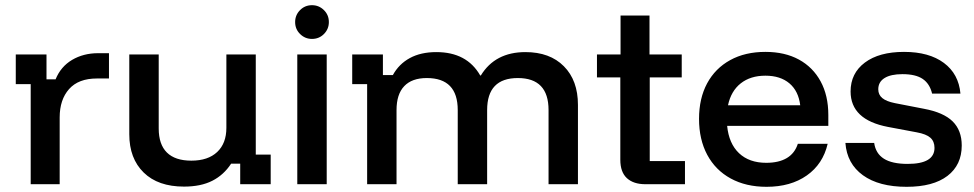

<svg xmlns="http://www.w3.org/2000/svg" viewBox="-20 -710 3754 740"><path d="M98.3 0V-385.8H40.8V-500H159.2V-404.2H194.2Q214.2 -453.3 257.9 -479.2Q301.7 -505 358.3 -505H400V-407.5H353.3Q282.5 -407.5 246.2 -366.7Q210 -325.8 210 -257.5V0Z M689.2 9.2Q589.2 9.2 533.8 -45Q478.3 -99.2 478.3 -192.5V-500H591.7V-215Q591.7 -153.3 623.3 -122.1Q655 -90.8 717.5 -90.8Q781.7 -90.8 817.1 -124.2Q852.5 -157.5 852.5 -217.5V-500H965.8V-114.2H1023.3V0H905.8V-79.2H870.8Q842.5 -35.8 798.3 -13.3Q754.2 9.2 689.2 9.2Z M1125.8 0V-500H1239.2V0ZM1182.5 -560Q1155.8 -560 1136.7 -578.8Q1117.5 -597.5 1117.5 -625Q1117.5 -651.7 1136.2 -670.8Q1155 -690 1182.5 -690Q1209.2 -690 1228.3 -671.2Q1247.5 -652.5 1247.5 -625Q1247.5 -598.3 1228.8 -579.2Q1210 -560 1182.5 -560Z M1395 0V-385.8H1337.5V-500H1455.8V-420.8H1494.2Q1517.5 -463.3 1559.6 -486.2Q1601.7 -509.2 1661.7 -509.2Q1720.8 -509.2 1762.9 -486.7Q1805 -464.2 1830.8 -419.2H1833.3Q1888.3 -509.2 2005 -509.2Q2099.2 -509.2 2153.3 -454.6Q2207.5 -400 2207.5 -305.8V0H2094.2V-285.8Q2094.2 -409.2 1975.8 -409.2Q1857.5 -409.2 1857.5 -285.8V0H1744.2V-285.8Q1744.2 -409.2 1625 -409.2Q1567.5 -409.2 1537.9 -377.9Q1508.3 -346.7 1508.3 -285.8V0Z M2467.5 0Q2421.7 0 2396.2 -23.3Q2370.8 -46.7 2370.8 -94.2V-411.7H2280.8V-500H2371.7V-650H2483.3V-500H2607.5V-411.7H2484.2V-89.2H2620V0Z M2934.2 10Q2855 10 2796.2 -22.1Q2737.5 -54.2 2705.8 -113.3Q2674.2 -172.5 2674.2 -251.7Q2674.2 -330.8 2705.4 -388.8Q2736.7 -446.7 2794.2 -478.3Q2851.7 -510 2930 -510Q3005 -510 3059.2 -480.4Q3113.3 -450.8 3142.9 -396.2Q3172.5 -341.7 3172.5 -266.7V-225H2782.5Q2789.2 -156.7 2828.3 -119.6Q2867.5 -82.5 2933.3 -82.5Q2981.7 -82.5 3012.5 -100.8Q3043.3 -119.2 3055 -155.8H3170Q3151.7 -77.5 3089.6 -33.8Q3027.5 10 2934.2 10ZM2785.8 -304.2H3064.2Q3057.5 -359.2 3022.5 -388.8Q2987.5 -418.3 2930 -418.3Q2872.5 -418.3 2835 -388.8Q2797.5 -359.2 2785.8 -304.2Z M3474.2 10Q3367.5 10 3305.8 -34.6Q3244.2 -79.2 3238.3 -159.2H3349.2Q3355 -118.3 3386.7 -98.3Q3418.3 -78.3 3478.3 -78.3Q3581.7 -78.3 3581.7 -140Q3581.7 -165 3565.8 -179.2Q3550 -193.3 3513.3 -200L3402.5 -220.8Q3258.3 -248.3 3258.3 -357.5Q3258.3 -427.5 3313.3 -468.8Q3368.3 -510 3464.2 -510Q3560.8 -510 3617.9 -467.5Q3675 -425 3681.7 -349.2H3572.5Q3563.3 -387.5 3536.2 -405.8Q3509.2 -424.2 3458.3 -424.2Q3413.3 -424.2 3389.2 -409.2Q3365 -394.2 3365 -365.8Q3365 -345 3380.4 -332.1Q3395.8 -319.2 3429.2 -312.5L3540.8 -290.8Q3616.7 -276.7 3651.7 -242.1Q3686.7 -207.5 3686.7 -149.2Q3686.7 -74.2 3631.7 -32.1Q3576.7 10 3474.2 10Z"/></svg>

Font: Funnel Display Medium
Style: Regular
Weight: 500
Designer: NORD ID, Kristian Moeller
Foundry: Dicotype
Version: Version 1.000